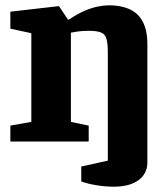

<svg xmlns="http://www.w3.org/2000/svg" viewBox="-20 -533 622 723"><path d="M408 170Q377 170 343 164.5Q309 159 286 150V94L386 72V-341Q386 -387 373 -402Q360 -417 316 -417Q303 -417 288 -416Q273 -415 247 -410V-74L314 -60V0H19V-60L98 -74V-408L19 -425V-489L202 -510L236 -459L241 -460Q272 -481 299 -492.5Q326 -504 349 -508.5Q372 -513 389 -513Q463 -513 499 -477Q535 -441 535 -367V78Q535 121 501.5 145.5Q468 170 408 170Z"/></svg>

Font: Faustina Light ExtraBold
Style: Regular
Weight: 800
Version: Version 1.200